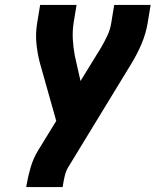

<svg xmlns="http://www.w3.org/2000/svg" viewBox="-20 -755 640 775"><path d="M86 0 87 -7Q93 -43 103.5 -79Q114 -115 134 -148L207 -267L141 -501Q131 -539 127 -579.5Q123 -620 130 -662L142 -735H289L277 -662Q272 -628 274 -595Q276 -562 282 -530L305 -428L388 -563Q402 -587 413.5 -611.5Q425 -636 429 -662L441 -735H588L576 -662Q569 -620 552 -579.5Q535 -539 512 -501L259 -86Q247 -68 242 -47.5Q237 -27 234 -7L233 0Z"/></svg>

Font: Iosevka Curly Heavy Extended
Style: Italic
Weight: 900
Width: 7
Italic angle: -9°
Monospace: yes
Designer: Belleve Invis
Foundry: Belleve Invis
Version: Version 11.1.0; ttfautohint (v1.8.3)